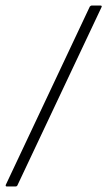

<svg xmlns="http://www.w3.org/2000/svg" viewBox="-38 -675 388 695"><path d="M-13 0Q-16 0 -17 -1.5Q-18 -3 -17 -6L287 -651Q290 -655 295 -655H325Q333 -655 329 -648L25 -4Q23 0 18 0Z"/></svg>

Font: Sofia Sans Condensed Light
Style: Italic
Weight: 300
Italic angle: -9°
Version: Version 4.100